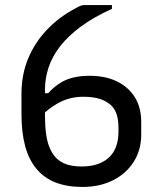

<svg xmlns="http://www.w3.org/2000/svg" viewBox="-20 -720 640 760"><path d="M315 -700H423V-685Q350 -652 299 -614Q248 -576 217 -535.5Q186 -495 172 -452Q158 -409 158 -365V-351H171Q194 -378 226 -396Q268 -420 335 -420Q397 -420 442.5 -398Q488 -376 513.5 -335.5Q539 -295 539 -236V-187Q539 -127 509.5 -80Q480 -33 427.5 -6.5Q375 20 306 20Q246 20 200.5 2.5Q155 -15 124.5 -51.5Q94 -88 79.5 -142Q65 -196 65 -269V-348Q65 -425 91.5 -488.5Q118 -552 165.5 -602Q213 -652 277 -686Q291 -694 298.5 -697Q306 -700 315 -700ZM158 -275V-265Q158 -222 162.5 -189.5Q167 -157 177 -134Q187 -111 202 -95Q220 -77 245 -69Q270 -61 303 -61Q372 -61 410.5 -96Q449 -131 449 -200V-211Q449 -245 442 -266.5Q435 -288 422 -301Q405 -318 378 -327.5Q351 -337 309 -337Q263 -337 222 -318Q189 -302 158 -275Z"/></svg>

Font: Code D OnePiece
Style: Regular
Weight: 400
Version: Version 1.085; ttfautohint (v1.8.4.7-5d5b);Nerd Fonts 3.0.2